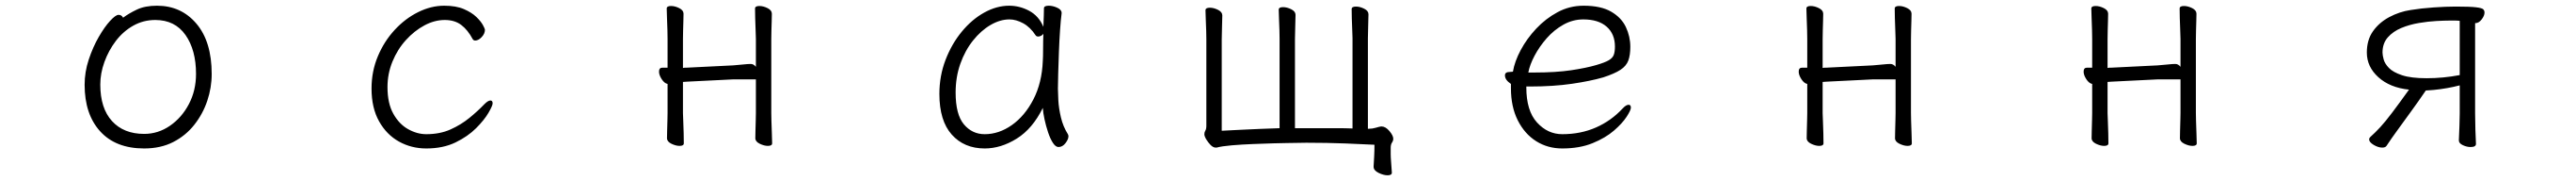

<svg xmlns="http://www.w3.org/2000/svg" viewBox="-20 -504 9040 634"><path d="M412 -442Q432 -457 460.5 -470.5Q489 -484 531 -484Q616 -484 669.5 -421Q723 -358 723 -245Q723 -197 707.5 -151Q692 -105 662 -67Q632 -29 588 -6.5Q544 16 486 16Q386 16 331.5 -44Q277 -104 277 -207Q277 -252 291.5 -295.5Q306 -339 326.5 -374.5Q347 -410 366.5 -431Q386 -452 396 -452Q407 -452 412 -442ZM486 -35Q535 -35 576.5 -63.5Q618 -92 643 -139.5Q668 -187 668 -245Q668 -329 631 -381.5Q594 -434 525 -434Q483 -434 447.5 -414Q412 -394 386.5 -360.5Q361 -327 346.5 -287Q332 -247 332 -208Q332 -125 373 -80Q414 -35 486 -35Z M1709 -142Q1709 -134 1694.5 -109Q1680 -84 1651 -55Q1622 -26 1578.5 -5Q1535 16 1476 16Q1424 16 1380.5 -8Q1337 -32 1310.5 -79Q1284 -126 1284 -194Q1284 -254 1306 -306.5Q1328 -359 1365 -399Q1402 -439 1447.5 -461.5Q1493 -484 1539 -484Q1581 -484 1608.5 -472Q1636 -460 1652 -444.5Q1668 -429 1675 -416Q1682 -403 1682 -400Q1682 -386 1670.5 -374Q1659 -362 1648 -362Q1642 -362 1639 -367Q1622 -399 1599 -416.5Q1576 -434 1541 -434Q1505 -434 1469.5 -415Q1434 -396 1404.5 -363.5Q1375 -331 1357.5 -288.5Q1340 -246 1340 -199Q1340 -142 1360.5 -105.5Q1381 -69 1412.5 -51.5Q1444 -34 1476 -34Q1524 -34 1561 -50.5Q1598 -67 1627.5 -91Q1657 -115 1680 -139Q1693 -152 1701 -152Q1709 -152 1709 -142Z M2633 -226H2554L2392 -218Q2388 -218 2384.5 -217.5Q2381 -217 2377 -217V-108Q2377 -102 2378 -81Q2379 -60 2379.5 -37Q2380 -14 2380 -2Q2380 7 2365 7Q2352 7 2336.5 -0.5Q2321 -8 2321 -20Q2321 -28 2321.5 -46.5Q2322 -65 2322.5 -83Q2323 -101 2323 -108V-210Q2312 -212 2302.5 -226.5Q2293 -241 2293 -253Q2293 -267 2305 -267H2323V-367Q2323 -377 2322.5 -398Q2322 -419 2321 -441Q2320 -463 2320 -474Q2320 -483 2335 -483Q2349 -483 2364 -475.5Q2379 -468 2379 -456Q2379 -448 2378.5 -431.5Q2378 -415 2377.5 -397Q2377 -379 2377 -367V-266Q2381 -267 2384.5 -267Q2388 -267 2391 -267L2553 -275Q2568 -276 2586.5 -278Q2605 -280 2615 -280Q2625 -280 2633 -270V-367Q2633 -377 2632 -398Q2631 -419 2630.5 -441Q2630 -463 2630 -474Q2630 -483 2645 -483Q2659 -483 2674 -475.5Q2689 -468 2689 -456Q2689 -448 2688.5 -431.5Q2688 -415 2687.5 -397Q2687 -379 2687 -367V-108Q2687 -102 2687.5 -81Q2688 -60 2689 -37Q2690 -14 2690 -2Q2690 7 2675 7Q2662 7 2646.5 -0.5Q2631 -8 2631 -20Q2631 -28 2631.5 -46.5Q2632 -65 2632.5 -83Q2633 -101 2633 -108Z M3706 -457Q3703 -435 3700.5 -398.5Q3698 -362 3696.5 -321.5Q3695 -281 3694 -246Q3693 -211 3693 -193Q3693 -180 3694.5 -152.5Q3696 -125 3703.5 -93Q3711 -61 3728 -34Q3730 -30 3730 -27Q3730 -16 3719.5 -2.5Q3709 11 3695 11Q3685 11 3675.5 -3.5Q3666 -18 3658.5 -40.5Q3651 -63 3646 -86Q3641 -109 3640 -126Q3604 -53 3548.5 -18.5Q3493 16 3436 16Q3364 16 3320.5 -32.5Q3277 -81 3277 -175Q3277 -238 3298.5 -294Q3320 -350 3355.5 -393Q3391 -436 3434.5 -460Q3478 -484 3522 -484Q3559 -484 3592.5 -466Q3626 -448 3642 -410Q3643 -433 3643.5 -450.5Q3644 -468 3644 -475Q3644 -484 3661 -484Q3675 -484 3690.5 -477Q3706 -470 3706 -459ZM3642 -386Q3640 -382 3634.5 -379Q3629 -376 3624 -376Q3618 -376 3615 -380Q3596 -409 3571 -422.5Q3546 -436 3523 -436Q3490 -436 3456.5 -416.5Q3423 -397 3395 -362Q3367 -327 3350.5 -280.5Q3334 -234 3334 -180Q3334 -103 3363 -68.5Q3392 -34 3436 -34Q3486 -34 3531.5 -66Q3577 -98 3607 -156Q3637 -214 3640 -291Q3641 -306 3641 -333.5Q3641 -361 3642 -386Z M4865 101Q4865 110 4850 110Q4836 110 4818.5 101.5Q4801 93 4801 80V79Q4802 62 4803 43.5Q4804 25 4804 3Q4767 1 4702.5 -1.5Q4638 -4 4565 -4Q4549 -4 4532 -3.5Q4515 -3 4498 -3Q4484 -3 4451 -2Q4418 -1 4378.5 0.5Q4339 2 4303.5 5Q4268 8 4250 13H4247Q4238 13 4229 4Q4220 -5 4213.5 -16Q4207 -27 4207 -34Q4207 -41 4210.5 -46.5Q4214 -52 4214 -64V-366Q4214 -376 4213.5 -395.5Q4213 -415 4212 -436Q4211 -457 4211 -468Q4211 -477 4226 -477Q4240 -477 4255 -469.5Q4270 -462 4270 -450Q4270 -438 4269 -411Q4268 -384 4268 -366V-46Q4268 -46 4287 -47Q4306 -48 4337 -49.5Q4368 -51 4403 -52.5Q4438 -54 4471 -55V-368Q4471 -378 4470.5 -397.5Q4470 -417 4469 -438Q4468 -459 4468 -470Q4468 -479 4483 -479Q4497 -479 4512 -471.5Q4527 -464 4527 -452Q4527 -440 4526 -413Q4525 -386 4525 -368V-55H4623Q4649 -55 4675 -55Q4701 -55 4727 -54V-370Q4727 -380 4726 -399.5Q4725 -419 4724.5 -440Q4724 -461 4724 -472Q4724 -481 4739 -481Q4753 -481 4768 -473.5Q4783 -466 4783 -454Q4783 -442 4782 -415Q4781 -388 4781 -370V-53H4784Q4797 -53 4808.5 -56.5Q4820 -60 4827 -61H4829Q4843 -61 4856.5 -45Q4870 -29 4870 -18Q4870 -11 4865.5 -4.5Q4861 2 4861 14V36Q4861 46 4862.5 65Q4864 84 4865 100Z M5337 -201V-198Q5337 -116 5374.5 -75Q5412 -34 5463 -34Q5528 -34 5581.5 -57.5Q5635 -81 5675 -124Q5687 -137 5696 -137Q5704 -137 5704 -127Q5704 -118 5689 -95Q5674 -72 5644.5 -46.5Q5615 -21 5569.5 -2.5Q5524 16 5463 16Q5412 16 5371.5 -9.5Q5331 -35 5307 -82.5Q5283 -130 5283 -195V-210Q5262 -224 5262 -240Q5262 -252 5279 -252Q5281 -252 5285.5 -252.5Q5290 -253 5290 -253Q5296 -289 5317.5 -329Q5339 -369 5372 -404Q5405 -439 5447 -461.5Q5489 -484 5538 -484Q5599 -484 5635 -463Q5671 -442 5686.5 -409Q5702 -376 5702 -340Q5702 -311 5695 -292Q5688 -273 5667.5 -259.5Q5647 -246 5607 -233Q5562 -220 5497 -210.5Q5432 -201 5349 -201ZM5365 -250Q5441 -250 5494.5 -258Q5548 -266 5582 -276Q5613 -285 5626.5 -293Q5640 -301 5644 -312Q5648 -323 5648 -341Q5648 -385 5619 -410.5Q5590 -436 5537 -436Q5500 -436 5467 -417.5Q5434 -399 5408.5 -370Q5383 -341 5366 -309Q5349 -277 5344 -250Z M6633 -226H6554L6392 -218Q6388 -218 6384.5 -217.5Q6381 -217 6377 -217V-108Q6377 -102 6378 -81Q6379 -60 6379.5 -37Q6380 -14 6380 -2Q6380 7 6365 7Q6352 7 6336.5 -0.5Q6321 -8 6321 -20Q6321 -28 6321.5 -46.5Q6322 -65 6322.5 -83Q6323 -101 6323 -108V-210Q6312 -212 6302.5 -226.5Q6293 -241 6293 -253Q6293 -267 6305 -267H6323V-367Q6323 -377 6322.5 -398Q6322 -419 6321 -441Q6320 -463 6320 -474Q6320 -483 6335 -483Q6349 -483 6364 -475.5Q6379 -468 6379 -456Q6379 -448 6378.5 -431.5Q6378 -415 6377.5 -397Q6377 -379 6377 -367V-266Q6381 -267 6384.5 -267Q6388 -267 6391 -267L6553 -275Q6568 -276 6586.5 -278Q6605 -280 6615 -280Q6625 -280 6633 -270V-367Q6633 -377 6632 -398Q6631 -419 6630.5 -441Q6630 -463 6630 -474Q6630 -483 6645 -483Q6659 -483 6674 -475.5Q6689 -468 6689 -456Q6689 -448 6688.5 -431.5Q6688 -415 6687.5 -397Q6687 -379 6687 -367V-108Q6687 -102 6687.5 -81Q6688 -60 6689 -37Q6690 -14 6690 -2Q6690 7 6675 7Q6662 7 6646.5 -0.5Q6631 -8 6631 -20Q6631 -28 6631.5 -46.5Q6632 -65 6632.5 -83Q6633 -101 6633 -108Z M7633 -226H7554L7392 -218Q7388 -218 7384.5 -217.5Q7381 -217 7377 -217V-108Q7377 -102 7378 -81Q7379 -60 7379.5 -37Q7380 -14 7380 -2Q7380 7 7365 7Q7352 7 7336.5 -0.5Q7321 -8 7321 -20Q7321 -28 7321.5 -46.5Q7322 -65 7322.5 -83Q7323 -101 7323 -108V-210Q7312 -212 7302.5 -226.5Q7293 -241 7293 -253Q7293 -267 7305 -267H7323V-367Q7323 -377 7322.5 -398Q7322 -419 7321 -441Q7320 -463 7320 -474Q7320 -483 7335 -483Q7349 -483 7364 -475.5Q7379 -468 7379 -456Q7379 -448 7378.5 -431.5Q7378 -415 7377.5 -397Q7377 -379 7377 -367V-266Q7381 -267 7384.5 -267Q7388 -267 7391 -267L7553 -275Q7568 -276 7586.5 -278Q7605 -280 7615 -280Q7625 -280 7633 -270V-367Q7633 -377 7632 -398Q7631 -419 7630.5 -441Q7630 -463 7630 -474Q7630 -483 7645 -483Q7659 -483 7674 -475.5Q7689 -468 7689 -456Q7689 -448 7688.5 -431.5Q7688 -415 7687.5 -397Q7687 -379 7687 -367V-108Q7687 -102 7687.5 -81Q7688 -60 7689 -37Q7690 -14 7690 -2Q7690 7 7675 7Q7662 7 7646.5 -0.5Q7631 -8 7631 -20Q7631 -28 7631.5 -46.5Q7632 -65 7632.5 -83Q7633 -101 7633 -108Z M8610 -13Q8611 -35 8612 -63Q8613 -91 8613 -106V-205Q8571 -194 8522 -189L8494 -187Q8466 -146 8441 -112Q8416 -78 8393 -46Q8384 -34 8374 -19.5Q8364 -5 8356 7Q8352 13 8341 13Q8327 13 8311 3.5Q8295 -6 8295 -16Q8295 -20 8299 -24Q8317 -40 8334.5 -59Q8352 -78 8375.5 -109Q8399 -140 8435 -190Q8368 -197 8327.5 -233.5Q8287 -270 8287 -320Q8287 -364 8308.5 -394.5Q8330 -425 8365.5 -444Q8401 -463 8441 -469Q8478 -475 8521.5 -478Q8565 -481 8599 -481Q8649 -481 8670 -478.5Q8691 -476 8695.5 -471.5Q8700 -467 8700 -460Q8700 -449 8690 -436Q8680 -423 8668 -423H8667V-106Q8667 -81 8668 -49Q8669 -17 8670 0Q8670 11 8651 11Q8638 11 8624 4.5Q8610 -2 8610 -12ZM8613 -431Q8605 -432 8596.5 -432Q8588 -432 8579 -432Q8561 -432 8532 -430.5Q8503 -429 8470 -423.5Q8437 -418 8408 -406Q8379 -394 8360.5 -373Q8342 -352 8342 -320Q8342 -311 8346 -296Q8350 -281 8364.5 -266Q8379 -251 8410.5 -240.5Q8442 -230 8497 -230Q8555 -230 8613 -241Z"/></svg>

Font: Moon Stars Kai HW Light
Style: Regular
Weight: 300
Designer: GuiWonder
Version: Version 1.101